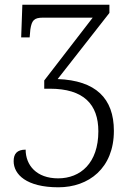

<svg xmlns="http://www.w3.org/2000/svg" viewBox="-20 -556 545 816"><path d="M228 240C357 240 464 159 464 0C464 -138 387 -214 225 -220L445 -501V-536H75L70 -397H106L109 -431C115 -469 124 -481 163 -481H374L168 -214V-179H192C335 -179 398 -113 398 2C398 137 322 202 227 202C135 202 89 146 89 80C52 80 38 98 38 129C38 185 92 240 228 240Z"/></svg>

Font: Noto Serif Light
Style: Regular
Weight: 300
Designer: Monotype Design Team
Foundry: Monotype Imaging Inc.
Version: Version 2.013